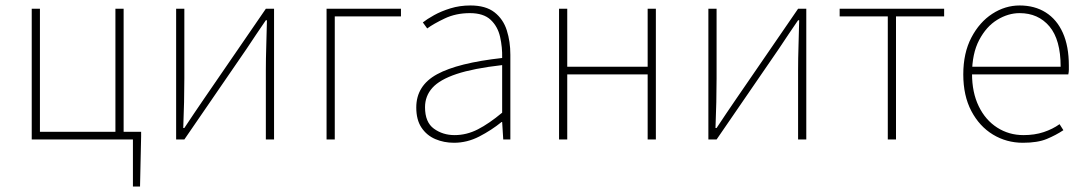

<svg xmlns="http://www.w3.org/2000/svg" viewBox="-20 -510 3966 702"><path d="M466 172V0H96V-478H126V-28H402V-478H432V-28H496V-12L492 172Z M624 0V-478H654V-224Q654 -184 653 -137Q652 -90 650 -42H654Q669 -65 689 -94.5Q709 -124 724 -146L952 -478H982V0H952V-254Q952 -294 953.5 -341Q955 -388 956 -436H952Q937 -414 917 -384.5Q897 -355 882 -332L654 0Z M1174 0V-478H1446V-450H1204V0Z M1640 12Q1603 12 1571.5 -1.5Q1540 -15 1521 -43.5Q1502 -72 1502 -117Q1502 -197 1578 -238.5Q1654 -280 1816 -298Q1817 -337 1808.5 -375Q1800 -413 1774 -437.5Q1748 -462 1698 -462Q1647 -462 1606 -442.5Q1565 -423 1542 -406L1526 -428Q1541 -440 1567 -454.5Q1593 -469 1627 -479.5Q1661 -490 1700 -490Q1756 -490 1788 -465Q1820 -440 1833 -399Q1846 -358 1846 -310V0H1820L1816 -64H1814Q1777 -34 1732.5 -11Q1688 12 1640 12ZM1642 -16Q1686 -16 1727 -37Q1768 -58 1816 -98V-272Q1711 -260 1649.5 -239.5Q1588 -219 1561 -189Q1534 -159 1534 -118Q1534 -63 1566.5 -39.5Q1599 -16 1642 -16Z M2024 0V-478H2054V-266H2348V-478H2378V0H2348V-238H2054V0Z M2570 0V-478H2600V-224Q2600 -184 2599 -137Q2598 -90 2596 -42H2600Q2615 -65 2635 -94.5Q2655 -124 2670 -146L2898 -478H2928V0H2898V-254Q2898 -294 2899.5 -341Q2901 -388 2902 -436H2898Q2883 -414 2863 -384.5Q2843 -355 2828 -332L2600 0Z M3226 0V-450H3050V-478H3432V-450H3256V0Z M3720 12Q3660 12 3610.5 -18Q3561 -48 3531.5 -104Q3502 -160 3502 -238Q3502 -316 3531.5 -372.5Q3561 -429 3608 -459.5Q3655 -490 3708 -490Q3763 -490 3803.5 -464.5Q3844 -439 3866 -390Q3888 -341 3888 -270Q3888 -263 3888 -255Q3888 -247 3886 -238H3518V-266H3858Q3858 -365 3817 -413.5Q3776 -462 3708 -462Q3666 -462 3626 -437.5Q3586 -413 3560 -363.5Q3534 -314 3534 -240Q3534 -172 3558.5 -121.5Q3583 -71 3626 -43.5Q3669 -16 3722 -16Q3763 -16 3796 -27Q3829 -38 3854 -56L3868 -34Q3841 -16 3807.5 -2Q3774 12 3720 12Z"/></svg>

Font: Source Sans 3 VF
Style: Regular
Weight: 200
Designer: Paul D. Hunt
Foundry: Adobe
Version: Version 3.046;hotconv 1.0.118;makeotfexe 2.5.65603